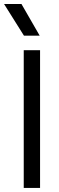

<svg xmlns="http://www.w3.org/2000/svg" viewBox="-44 -928 290 948"><path d="M73.2 0V-680.2H153.8V0ZM-23.9 -908.2H62L151.9 -752H74.2Z"/></svg>

Font: TASA Orbiter Deck
Style: Regular
Weight: 400
Designer: Weizhong Zhang
Version: Version 1.000;Glyphs 3.1.2 (3151)